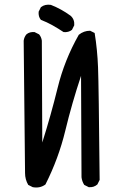

<svg xmlns="http://www.w3.org/2000/svg" viewBox="-20 -814 540 827"><path d="M121.1 -7.8 101.6 -17.6Q87.9 -41 87.9 -68.8Q87.9 -96.7 82 -638.7Q84 -654.3 93.8 -666Q107.4 -677.7 128.9 -675.8L148.4 -666Q158.2 -654.3 160.2 -638.7L162.1 -200.2Q199.2 -317.4 228.5 -436.5Q257.8 -555.7 319.3 -664.1Q340.8 -681.6 368.2 -681.6L387.7 -671.9Q399.4 -599.6 402.3 -523.9Q405.3 -448.2 409.2 -39.1L399.4 -19.5Q383.8 -5.9 362.3 -7.8L342.8 -17.6Q333 -33.2 331.1 -50.8L329.1 -487.3Q290 -370.1 261.2 -251Q232.4 -131.8 175.8 -19.5Q152.3 -2 121.1 -7.8ZM253.9 -675.8Q230.5 -691.4 206.1 -705.1Q181.6 -718.8 156.2 -728.5Q144.5 -742.2 146.5 -763.7L156.2 -783.2Q173.8 -796.9 199.2 -793Q244.1 -775.4 284.2 -746.1Q301.8 -730.5 299.8 -705.1L290 -685.5Q275.4 -673.8 253.9 -675.8Z"/></svg>

Font: NaikaiFont
Style: Regular
Weight: 400
Version: Version 1.67